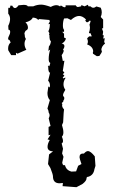

<svg xmlns="http://www.w3.org/2000/svg" viewBox="-20 -611 484 818"><path d="M305.7 186.5 246.6 182.1 248 168.5Q240.2 169.9 233.9 169.9Q205.6 169.9 205.6 140.1Q205.6 132.3 194.8 105L184.6 87.9L189 46.9L206.1 33.7Q182.6 33.2 182.6 14.6Q182.6 1.5 191.9 -14.6L182.6 -17.1L195.3 -37.1L187 -34.7V-70.3L195.3 -74.2L187.5 -106.9Q191.4 -113.8 191.4 -120.1Q191.4 -126 187.5 -131.3Q187.5 -139.2 182.1 -148.9L192.4 -184.6Q182.1 -195.3 182.1 -215.3L186 -242.7L191.9 -238.3L192.9 -246.6Q192.9 -259.3 185.1 -267.1L193.4 -301.3Q185.5 -301.8 185.5 -325.2Q184.1 -326.7 184.1 -328.6Q184.1 -330.6 185.1 -332.5L188.5 -327.6Q191.9 -330.1 194.3 -342.8Q187.5 -345.2 187.5 -358.9Q187.5 -379.9 193.8 -399.4L186 -394.5L188.5 -413.6Q195.8 -420.9 196.8 -436.5Q190.4 -437 190.4 -462.4Q188.5 -463.4 188.5 -464.8Q188.5 -466.3 190.9 -468.8L186 -478Q192.4 -488.8 192.4 -509.3L186 -507.8L192.4 -519.5L190.4 -525.9L146.5 -529.8L142.6 -525.9Q136.7 -535.2 119.6 -536.1Q113.8 -522 88.4 -515.6Q99.1 -506.8 99.1 -492.7Q99.1 -488.8 96.7 -485.6Q94.2 -482.4 91.3 -481.4Q88.4 -480.5 85.4 -473.1Q84 -469.7 84 -467.3Q84 -464.4 85.9 -462.4Q85.4 -460.9 85.4 -458.5Q85.4 -453.1 90.3 -444.8Q84.5 -435.1 84.5 -424.3Q84.5 -411.1 92.3 -398.9L54.7 -382.3L47.9 -386.2L48.3 -376H27.8L15.1 -397L14.6 -404.3Q14.6 -420.9 25.4 -430.2L20.5 -440.4Q14.6 -440.9 14.6 -446.8Q14.6 -451.7 19 -459.7Q23.4 -467.8 23.4 -474.6Q23.4 -484.4 16.1 -484.4L15.1 -501Q22.9 -516.1 22.9 -530.3Q22.9 -543.5 15.1 -552.7V-575.2L18.6 -579.6L19.5 -576.7Q23.9 -576.7 23.9 -586.9H32.2Q37.1 -576.7 43.9 -576.7Q50.8 -576.7 59.1 -588.4L80.6 -590.3Q95.7 -590.3 98.6 -584H121.6Q138.2 -591.3 155.3 -591.3Q169.4 -591.3 196.3 -581.5Q209.5 -588.9 219.7 -588.9Q229 -588.9 235.8 -583.5L239.3 -587.9Q250 -580.1 255.9 -580.1Q259.8 -580.1 259.8 -585L259.3 -588.4H302.7Q306.2 -581.1 312 -581.1L325.7 -584L326.7 -589.4L340.3 -584L354.5 -590.8L356.9 -584H365.2Q371.1 -578.1 377.4 -578.1Q383.8 -578.1 390.6 -583.5L409.2 -578.1Q413.6 -568.4 413.6 -558.6Q413.6 -548.8 409.2 -538.6L419.4 -527.8V-490.7L414.1 -489.7L419.4 -476.1L417.5 -461.4L422.4 -460L419.4 -446.8L426.3 -448.2L423.8 -432.1L427.7 -425.8Q411.6 -413.1 411.6 -396.5Q414.6 -395 414.6 -393.6Q414.6 -392.6 414.1 -392.1Q412.6 -389.6 412.6 -386.7L403.3 -372.6L392.6 -371.6L376 -382.3V-387.2L375.5 -388.2Q375.5 -389.6 377 -391.1Q377 -412.1 351.1 -421.9Q354.5 -426.8 354.5 -433.6Q354.5 -440.4 351.1 -446.8Q357.9 -456.5 363.3 -456.5L369.1 -455.1Q370.6 -457 370.6 -458.5Q370.6 -460.4 368.2 -460.9Q368.2 -469.7 362.8 -469.7L360.4 -469.2L358.9 -471.2Q363.3 -482.9 363.3 -494.1L361.3 -507.3Q364.7 -512.2 364.7 -517.6Q366.2 -518.6 366.2 -519.5Q366.2 -521.5 363.3 -523.9Q355.5 -516.1 351.1 -516.1Q346.7 -516.1 343.3 -524.9L346.7 -527.8Q332 -543 316.9 -543Q300.8 -543 282.2 -525.9L267.1 -533.2L252.9 -532.2Q248 -519.5 248 -502Q248 -488.8 252.9 -483.9V-475.6H245.1L252.9 -467.3V-451.2L261.2 -446.8Q255.4 -430.2 242.7 -425.8Q254.4 -423.3 254.4 -414.6Q254.4 -408.2 248.5 -398.9L252 -395Q249.5 -384.3 242.7 -376L247.6 -351.1L254.4 -352.5L247.6 -309.1L254.4 -301.8L247.6 -294.9L254.4 -289.1L247.6 -280.8Q247.6 -276.9 251 -276.9Q252.9 -279.8 259.8 -279.8Q250.5 -266.1 250.5 -252Q250.5 -239.3 258.3 -228.5Q248.5 -212.9 248.5 -205.6Q248.5 -201.7 251.2 -199.5Q253.9 -197.3 253.9 -193.4Q253.9 -187 252 -185.8Q250 -184.6 250 -180.7Q250 -176.8 245.6 -174.3Q243.2 -172.9 243.2 -171.4Q243.2 -169.9 245.6 -168Q244.6 -165 244.6 -162.1Q244.6 -153.3 252.9 -145Q251.5 -142.6 249 -89.8L244.1 -78.1Q250 -59.6 250 -47.4Q250 -34.7 243.7 -28.8Q248.5 -17.6 248.5 -10.7Q248.5 -2.9 242.7 0L248.5 22.9L244.6 42.5L250.5 57.1L245.1 82Q247.1 93.3 252.9 93.3Q254.4 93.3 256.8 92.3Q261.7 114.3 284.7 120.1L304.2 119.1L313 95.2L327.1 87.9Q318.8 64.5 318.8 58.6Q318.8 43 334.5 43L337.4 43.5Q346.7 32.7 354.5 32.7Q366.2 32.7 383.8 55.2L386.7 95.7L382.3 109.9Q378.4 135.7 356 142.1Q348.6 142.1 348.6 149.4Q348.6 159.2 332 172.4Z"/></svg>

Font: Truetypewriter PolyglOTT
Style: Regular
Weight: 400
Designer: Sergey Beatoff a.k.a. Sam_T
Version: Version 3.76